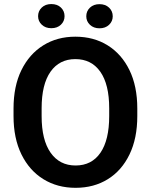

<svg xmlns="http://www.w3.org/2000/svg" viewBox="-20 -898 729 928"><path d="M643.6 -373.5V-336.9Q643.6 -229.5 606 -151.6Q568.4 -73.7 501.2 -32Q434.1 9.8 345.2 9.8Q257.3 9.8 189.7 -32Q122.1 -73.7 83.7 -151.6Q45.4 -229.5 45.4 -336.9V-373.5Q45.4 -481.4 83.5 -559.1Q121.6 -636.7 189 -678.7Q256.3 -720.7 344.2 -720.7Q433.1 -720.7 500.5 -678.7Q567.9 -636.7 605.7 -559.1Q643.6 -481.4 643.6 -373.5ZM507.8 -336.9V-374.5Q507.8 -490.2 464.8 -551.3Q421.9 -612.3 344.2 -612.3Q267.1 -612.3 224.1 -551.3Q181.2 -490.2 181.2 -374.5V-336.9Q181.2 -221.7 224.6 -159.9Q268.1 -98.1 345.2 -98.1Q423.3 -98.1 465.6 -159.9Q507.8 -221.7 507.8 -336.9ZM164.1 -819.8Q164.1 -844.7 181.9 -861.6Q199.7 -878.4 228 -878.4Q256.8 -878.4 274.4 -861.6Q292 -844.7 292 -819.8Q292 -795.4 274.4 -778.6Q256.8 -761.7 228 -761.7Q199.7 -761.7 181.9 -778.6Q164.1 -795.4 164.1 -819.8ZM397 -819.3Q397 -844.2 414.8 -861.1Q432.6 -877.9 460.9 -877.9Q489.3 -877.9 507.1 -861.1Q524.9 -844.2 524.9 -819.3Q524.9 -794.9 507.1 -778.1Q489.3 -761.2 460.9 -761.2Q432.6 -761.2 414.8 -778.1Q397 -794.9 397 -819.3Z"/></svg>

Font: Vazirmatn UI FD SemiBold
Style: Regular
Weight: 600
Designer: Saber Rastikerdar
Foundry: Saber Rastikerdar
Version: Version 33.003